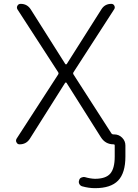

<svg xmlns="http://www.w3.org/2000/svg" viewBox="-20 -774 719 1001"><path d="M576.2 -73.2Q599.6 -73.2 616.7 -56.2Q633.8 -39.1 633.8 -15.6V42Q633.8 127.9 595.7 167.5Q557.6 207 475.6 207Q442.4 207 408.2 197.3Q398.4 194.3 393.6 185.1Q388.7 175.8 392.6 166Q394.5 156.2 403.8 151.9Q413.1 147.5 422.9 149.4Q449.2 157.2 474.6 158.2Q531.2 158.2 554.7 131.3Q578.1 104.5 578.1 42V-15.6Q578.1 -21.5 572.3 -21.5Q529.3 -21.5 505.9 -58.6L327.1 -341.8Q326.2 -343.8 323.2 -343.8Q320.3 -343.8 319.3 -341.8L135.7 -50.8Q117.2 -21.5 82 -21.5Q71.3 -21.5 66.4 -31.2Q63.5 -36.1 63.5 -40Q63.5 -45.9 66.4 -50.8L283.2 -385.7Q287.1 -391.6 283.2 -397.5L71.3 -724.6Q65.4 -734.4 70.8 -744.1Q76.2 -753.9 87.9 -753.9Q122.1 -753.9 140.6 -724.6L320.3 -440.4Q321.3 -438.5 324.2 -438.5Q327.1 -438.5 328.1 -440.4L508.8 -725.6Q526.4 -753.9 560.5 -753.9Q571.3 -753.9 576.2 -744.1Q581.1 -734.4 575.2 -725.6L363.3 -397.5Q359.4 -391.6 363.3 -385.7L560.5 -79.1Q564.5 -73.2 572.3 -73.2Z"/></svg>

Font: Gen Jyuu Gothic Light
Style: Regular
Weight: 200
Designer: [Source Han Sans]
Ryoko NISHIZUKA  (kana & ideographs); Paul D. Hunt (Latin, Greek & Cyrillic); Wenlong ZHANG  (bopomofo
Version: Version 1.002.20150607